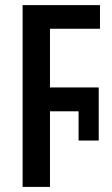

<svg xmlns="http://www.w3.org/2000/svg" viewBox="-20 -734 439 754"><path d="M68.8 0V-713.9H372.6V-621.1H176.3V-390.6H367.7V-182.1H288.6V-296.9H176.3V0Z"/></svg>

Font: Open Sans Condensed SemiBold
Style: Regular
Weight: 600
Width: 3
Designer: Monotype Design Team
Foundry: Monotype Imaging Inc.
Version: Version 3.000; ttfautohint (v1.8.4)